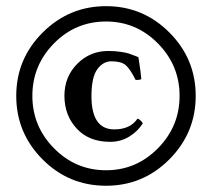

<svg xmlns="http://www.w3.org/2000/svg" viewBox="-20 -614 681 617"><path d="M439 -217.8Q423.8 -192.9 396 -175.5Q368.2 -158.2 334 -158.2Q266.1 -158.2 227.1 -200.2Q187 -243.2 187 -306.2Q187 -367.2 228 -408.7Q269 -450.2 328.1 -450.2Q350.1 -450.2 367.4 -447.5Q384.8 -444.8 392.8 -442.4Q400.9 -439.9 411.4 -435.5Q421.9 -431.2 424.8 -430.2Q432.6 -382.3 434.1 -359.9Q430.2 -356.9 416 -356.9Q397.9 -393.1 383.5 -405Q369.1 -417 337.9 -417Q311 -417 292.5 -391.1Q273.9 -365.2 273.9 -305.2Q273.9 -198.2 347.2 -198.2Q398.9 -198.2 421.9 -232.9Q431.2 -230 439 -217.8ZM320.8 -17.1Q200.7 -17.1 116.5 -102.1Q32.2 -187 32.2 -305.9Q32.2 -424.8 117.2 -509.5Q202.1 -594.2 321 -594.2Q439.9 -594.2 524.4 -509.5Q608.9 -424.8 608.9 -305.9Q608.9 -187 524.4 -102.1Q439.9 -17.1 320.8 -17.1ZM320.8 -544.9Q222.7 -544.9 153.3 -474.4Q84 -403.8 84 -305.9Q84 -208 153.6 -137.5Q223.1 -66.9 320.8 -66.9Q418 -66.9 487.5 -137.5Q557.1 -208 557.1 -305.9Q557.1 -403.8 487.5 -474.4Q418 -544.9 320.8 -544.9Z"/></svg>

Font: Linux Libertine
Style: Bold
Weight: 700
Designer: Philipp H. Poll
Foundry: Philipp H. Poll
Version: Version 5.0.3